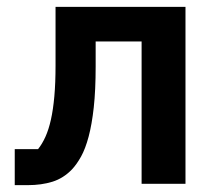

<svg xmlns="http://www.w3.org/2000/svg" viewBox="-20 -536 640 560"><path d="M23 -101H91Q103 -116 112.5 -137Q122 -158 128.5 -187Q135 -216 138.5 -255Q142 -294 142 -345V-516H521V0H393V-415H259V-342Q259 -273 253.5 -223Q248 -173 238.5 -137.5Q229 -102 216.5 -79.5Q204 -57 190 -42Q165 -16 133 -6Q101 4 61 4H23Z"/></svg>

Font: IBM Plex Mono SmBld
Style: Regular
Weight: 600
Monospace: yes
Designer: Mike Abbink, Paul van der Laan, Pieter van Rosmalen
Foundry: Bold Monday
Version: Version 2.3